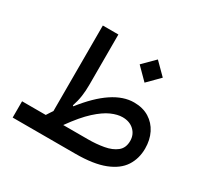

<svg xmlns="http://www.w3.org/2000/svg" viewBox="-140 -835 1056 1012"><g transform="rotate(30 388.0 -329.0)"><path d="M189.5 -99.1Q195.8 -108.9 201.9 -118.4Q208 -127.9 214.4 -137.2V-657.7H309.1V-350.1Q309.1 -314 304.4 -281.5Q299.8 -249 288.1 -214.4L292.5 -210.9Q432.1 -389.2 560.5 -389.2Q614.3 -389.2 652.6 -365.5Q690.9 -341.8 711.4 -300.8Q731.9 -259.8 731.9 -207.5Q731.9 -146.5 701.7 -99.6Q671.4 -52.7 604.2 -26.4Q537.1 0 426.8 0H45.4V-99.1ZM295.9 -99.1H446.8Q497.1 -99.1 542 -107.2Q586.9 -115.2 615.2 -137.5Q643.6 -159.7 643.6 -202.6Q643.6 -241.2 616.9 -266.4Q590.3 -291.5 546.9 -291.5Q516.6 -291.5 479.2 -275.1Q441.9 -258.8 396.2 -217.3Q350.6 -175.8 295.9 -99.1ZM484.9 -577.6 555.2 -647.9 625.5 -577.6 555.2 -506.8Z"/></g></svg>

Font: Estedad-FD Medium
Style: Regular
Weight: 500
Designer: Amin Abedi
Version: Version 7.3